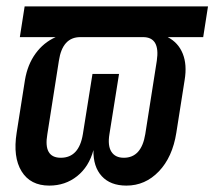

<svg xmlns="http://www.w3.org/2000/svg" viewBox="-20 -570 670 600"><path d="M134 10Q75 10 47.5 -34.5Q20 -79 32 -155L58 -320Q66 -368 91 -402.5Q116 -437 154 -454H42L57 -550H630L615 -454H504Q537 -437 551 -402.5Q565 -368 557 -320L531 -155Q519 -79 476.5 -34.5Q434 10 375 10Q325 10 298 -19.5Q271 -49 272 -101Q258 -49 221 -19.5Q184 10 134 10ZM170 -77Q227 -77 239 -151L269 -339H352L322 -151Q316 -115 328 -96Q340 -77 367 -77Q422 -77 434 -151L470 -380Q481 -454 427 -454H231Q175 -454 164 -380L128 -151Q115 -77 170 -77Z"/></svg>

Font: JetBrains Mono NL SemiBold
Style: Italic
Weight: 600
Italic angle: -9°
Monospace: yes
Designer: Philipp Nurullin, Konstantin Bulenkov
Foundry: JetBrains
Version: Version 2.305; ttfautohint (v1.8.4.7-5d5b)